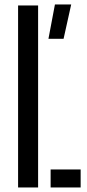

<svg xmlns="http://www.w3.org/2000/svg" viewBox="-20 -824 382 844"><path d="M59.5 0V-800H147.5V0ZM202.5 0V-79H334.5V0ZM193 -653.5 221.5 -804.5H293L259.5 -653.5Z"/></svg>

Font: Big Shoulders Stencil Text Medium
Style: Regular
Weight: 500
Designer: Patric King
Foundry: XO Type Co
Version: Version 1.000